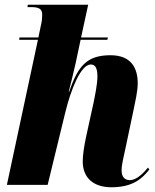

<svg xmlns="http://www.w3.org/2000/svg" viewBox="-20 -780 654 810"><path d="M450 10C542 10 581 -28 610 -65L604 -73C581 -44 553 -20 528 -20C506 -20 493 -34 493 -61C493 -88 502 -117 509 -153L543 -314C550 -349 561 -394 561 -429C561 -491 535 -547 446 -547C348 -547 309 -503 272 -393H270C276 -416 295 -494 299 -513L320 -612H433L435 -622H322L352 -760H97L96 -750H113C154 -750 158 -735 158 -716C158 -704 157 -692 153 -675L142 -622H62L61 -612H140L9 0H181L255 -304C279 -403 321 -508 363 -508C384 -508 391 -489 391 -457C391 -425 380 -373 375 -348L343 -202C334 -159 329 -124 329 -99C329 -31 373 10 450 10Z"/></svg>

Font: Noto Serif Display Condensed Black
Style: Italic
Weight: 900
Width: 3
Italic angle: -12°
Designer: Monotype Design Team
Foundry: Monotype Imaging Inc.
Version: Version 2.009